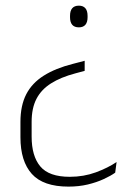

<svg xmlns="http://www.w3.org/2000/svg" viewBox="-20 -514 476 695"><path d="M286.5 -294V-257.5L253 -248.5Q200 -234.5 164.8 -212.2Q129.5 -190 112 -156.2Q94.5 -122.5 94.5 -73V-19.5Q94.5 51 126 88.5Q157.5 126 232.5 126Q283 126 327 109.8Q371 93.5 402 72.5L397 111Q381 122.5 355.5 134.2Q330 146 297.8 153.8Q265.5 161.5 228 161.5Q136.5 161.5 95.2 115.5Q54 69.5 54 -17V-72.5Q54 -132 75 -172.8Q96 -213.5 138.5 -240.2Q181 -267 244.5 -283ZM265.5 -493.5Q281 -493.5 289 -484.2Q297 -475 297 -456.5V-451.5Q297 -433.5 289 -424.2Q281 -415 265.5 -415Q249.5 -415 241.5 -424.2Q233.5 -433.5 233.5 -451.5V-456.5Q233.5 -475 241.5 -484.2Q249.5 -493.5 265.5 -493.5Z"/></svg>

Font: Anek Odia ExtraLight
Style: Regular
Weight: 250
Designer: Yesha Goshar & Mahesh Sahu (Odia), Yesha Goshar (Latin)
Foundry: Ek Type
Version: Version 1.003